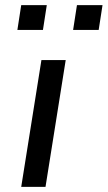

<svg xmlns="http://www.w3.org/2000/svg" viewBox="-20 -731 421 751"><path d="M63 0 142 -496H237L158 0ZM266 -614 281 -711H381L366 -614ZM48 -614 63 -711H163L148 -614Z"/></svg>

Font: Nunito Sans 7pt SemiExpanded
Style: Italic
Weight: 400
Width: 6
Italic angle: -9°
Designer: Vernon Adams
Foundry: Vernon Adams
Version: Version 3.101;gftools[0.9.27]